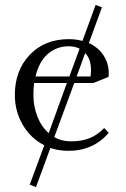

<svg xmlns="http://www.w3.org/2000/svg" viewBox="-20 -613 519 789"><path d="M41 -223.1Q41 -323.2 102.3 -387.7Q163.6 -452.1 262.2 -452.1Q293 -452.1 318.8 -444.8L373 -592.8L398.9 -583L345.2 -436Q384.8 -418 405.8 -384.8Q426.8 -351.6 426.8 -314Q426.8 -302.7 425.8 -296.9L363.8 -272H285.2L203.1 -49.8Q231.9 -32.2 272 -32.2Q316.4 -32.2 348.6 -45.4Q380.9 -58.6 408.2 -86.9L426.8 -66.9Q362.3 6.8 262.2 6.8Q221.7 6.8 187 -4.9L127.9 155.8L102.1 146L162.1 -16.1Q106 -44.4 73.5 -100.1Q41 -155.8 41 -223.1ZM117.2 -223.1Q117.2 -176.3 133.5 -134.3Q149.9 -92.3 180.2 -65.9L254.9 -272H120.1Q117.2 -247.6 117.2 -223.1ZM126 -298.8H265.1L307.1 -413.1Q286.6 -422.9 262.2 -422.9Q213.4 -422.9 177 -391.8Q140.6 -360.8 126 -298.8ZM294.9 -298.8H352.1Q354 -312.5 354 -324.2Q354 -369.6 330.1 -395Z"/></svg>

Font: Dihjauti S
Style: Regular
Weight: 400
Designer: T. Christopher White
Version: Version 3.0.0